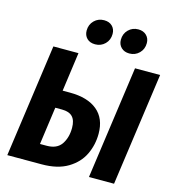

<svg xmlns="http://www.w3.org/2000/svg" viewBox="-131 -1030 1032 1138"><g transform="rotate(15 385.5 -460.5)"><path d="M509 -262Q509 -194 480.5 -134.5Q452 -75 389.5 -37.5Q327 0 230 0H19L116 -693H270L237 -454H282Q390 -454 449.5 -405Q509 -356 509 -262ZM617 -693H771L674 0H520ZM348 -255Q348 -301 327 -323Q306 -345 262 -345H221L189 -114H230Q293 -114 320.5 -155Q348 -196 348 -255ZM282 -835Q282 -872 306.5 -896.5Q331 -921 367 -921Q399 -921 417.5 -902.5Q436 -884 436 -855Q436 -818 411.5 -793.5Q387 -769 351 -769Q319 -769 300.5 -787.5Q282 -806 282 -835ZM492 -835Q492 -872 516.5 -896.5Q541 -921 577 -921Q608 -921 627 -902.5Q646 -884 646 -855Q646 -818 621.5 -793.5Q597 -769 561 -769Q530 -769 511 -787.5Q492 -806 492 -835Z"/></g></svg>

Font: Fira Sans Condensed
Style: Bold Italic
Weight: 700
Width: 3
Italic angle: -8°
Designer: Carrois Corporate & Edenspiekermann AG
Foundry: Carrois Corporate GbR & Edenspiekermann AG
Version: Version 4.203